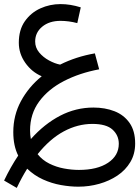

<svg xmlns="http://www.w3.org/2000/svg" viewBox="-55 -519 681 939"><path d="M27 400 -35 364Q-3 297 34 242Q22 218 16 189.5Q10 161 10 127Q10 45 47.5 -24.5Q85 -94 149 -146Q100 -167 68.5 -212Q37 -257 37 -310Q37 -373 66.5 -415Q96 -457 142.5 -478Q189 -499 241 -499Q289 -499 340 -483L323 -406Q281 -417 241 -417Q186 -417 151.5 -388.5Q117 -360 117 -316Q117 -286 136.5 -262.5Q156 -239 184.5 -223.5Q213 -208 239 -203Q317 -242 409 -258L430 -180Q334 -162 257.5 -122.5Q181 -83 136.5 -22.5Q92 38 92 119Q92 141 96 161Q162 87 239 47Q316 7 402 7Q459 7 505 25Q551 43 578.5 82Q606 121 606 183Q606 234 582.5 273.5Q559 313 519.5 339.5Q480 366 430.5 380Q381 394 328 394Q288 394 243 386Q198 378 155 358.5Q112 339 78 306Q51 349 27 400ZM397 87Q325 87 257 123.5Q189 160 129 235Q152 264 186 281Q220 298 258 305Q296 312 331 312Q421 312 473.5 277Q526 242 526 184Q526 143 495.5 115Q465 87 397 87Z"/></svg>

Font: TSCustom
Style: Regular
Weight: 400
Designer: Monotype Design Team
Foundry: Monotype Imaging Inc.
Version: Version 2.004; ttfautohint (v1.8.3) -l 8 -r 50 -G 200 -x 14 